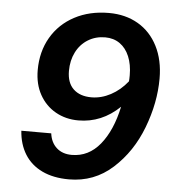

<svg xmlns="http://www.w3.org/2000/svg" viewBox="-52 -759 754 819"><g transform="rotate(5 325.0 -349.0)"><path d="M100 -441Q100 -520 135.5 -581Q171 -642 235 -676Q299 -710 382 -710Q453 -710 507 -678.5Q561 -647 591 -588Q621 -529 621 -450Q621 -346 580 -238.5Q539 -131 460 -59.5Q381 12 273 12Q206 12 158 -11Q110 -34 83.5 -76.5Q57 -119 53 -177H181Q186 -138 211 -115.5Q236 -93 276 -93Q348 -93 397 -153Q446 -213 468 -316Q391 -242 291 -242Q237 -242 193.5 -266.5Q150 -291 125 -336Q100 -381 100 -441ZM338 -345Q380 -345 420.5 -366.5Q461 -388 492 -427Q493 -436 493 -453Q493 -499 478.5 -533.5Q464 -568 437.5 -586.5Q411 -605 375 -605Q334 -605 301.5 -585Q269 -565 251 -529.5Q233 -494 233 -449Q233 -398 261 -371.5Q289 -345 338 -345Z"/></g></svg>

Font: Azeret Mono Medium
Style: Italic
Weight: 500
Italic angle: -12°
Designer: Martin Vácha
Foundry: Displaay
Version: Version 1.000; Glyphs 3.0.3, build 3074